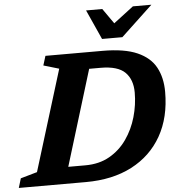

<svg xmlns="http://www.w3.org/2000/svg" viewBox="-85 -992 984 1050"><g transform="rotate(-5 407.0 -467.5)"><path d="M252.5 -630.5 167.5 -655.5 183.5 -707H496.5Q616.5 -707 687 -676Q757.5 -645 788 -588.2Q818.5 -531.5 818.5 -454Q818.5 -314 760.8 -212.2Q703 -110.5 596.5 -55.2Q490 0 343.5 0H-24.5L-9 -51.5L82 -77.5ZM349 -91.5Q425 -91.5 481.8 -123.8Q538.5 -156 576.5 -210.2Q614.5 -264.5 633.5 -330.8Q652.5 -397 652.5 -465Q652.5 -536 612.5 -575.8Q572.5 -615.5 478 -615.5H415.5L255 -91.5ZM785 -935 611.5 -772H500L426.5 -935H515.5L574 -851.5L683.5 -935Z"/></g></svg>

Font: Newsreader Caption SemiBold
Style: Italic
Weight: 600
Italic angle: -17°
Designer: Hugues Gentile
Foundry: Production Type
Version: Version 1.001